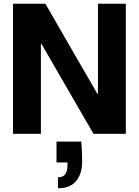

<svg xmlns="http://www.w3.org/2000/svg" viewBox="-20 -720 747 1033"><path d="M50 0V-700H224L504 -215H507V-700H657V0H483L203 -484H200V0ZM292 293V234Q318 234 330.5 218Q343 202 343 170V154H284V42H417Q420 71 421 98Q422 125 422 150Q422 215 389.5 254Q357 293 292 293Z"/></svg>

Font: DM Sans 36pt Black
Style: Regular
Weight: 900
Designer: Colophon Foundry, Jonny Pinhorn
Foundry: Colophon Foundry
Version: Version 4.004;gftools[0.9.30]